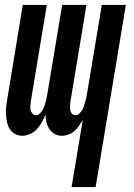

<svg xmlns="http://www.w3.org/2000/svg" viewBox="-20 -540 540 775"><path d="M269 215 314 -56Q307 -44 299 -32Q291 -20 280.5 -11Q270 -2 256.5 3Q243 8 230 8Q213 8 200 0.5Q187 -7 179 -19.5Q171 -32 167.5 -47Q164 -62 164 -78Q158 -63 149.5 -47.5Q141 -32 129.5 -19.5Q118 -7 102 0.5Q86 8 70 8Q54 8 40.5 0.5Q27 -7 19 -20Q11 -33 8 -48.5Q5 -64 4 -79.5Q3 -95 5 -111.5Q7 -128 10 -144L72 -520H169L104 -128Q103 -120 102.5 -111.5Q102 -103 104 -95Q106 -87 111.5 -81Q117 -75 125 -75Q134 -75 140.5 -81.5Q147 -88 151.5 -95.5Q156 -103 159 -111Q162 -119 164 -127.5Q166 -136 168 -144Q170 -152 171 -160L231 -520H329L264 -128Q263 -120 262.5 -111.5Q262 -103 263.5 -95Q265 -87 270.5 -81Q276 -75 285 -75Q293 -75 300 -81.5Q307 -88 311.5 -95.5Q316 -103 318.5 -111Q321 -119 323.5 -127.5Q326 -136 328 -144Q330 -152 331 -160L391 -520H488L366 215Z"/></svg>

Font: Iosevka Term Curly Oblique
Style: Bold
Weight: 700
Italic angle: -9°
Designer: Belleve Invis
Foundry: Belleve Invis
Version: Version 32.3.0